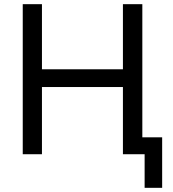

<svg xmlns="http://www.w3.org/2000/svg" viewBox="-20 -739 831 920"><path d="M673 161V0H572V-81H757V161ZM89 0V-719H181V-407H569V-719H662V0H569V-322H181V0Z"/></svg>

Font: Nunitoga
Style: Medium
Weight: 500
Designer: Vernon Adams
Foundry: Vernon Adams
Version: Version 1.0